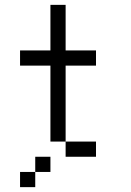

<svg xmlns="http://www.w3.org/2000/svg" viewBox="-20 -645 540 790"><path d="M187.5 62.5V0H125V62.5H62.5V125H125V62.5ZM375 0V-62.5H250V0ZM375 -375V-437.5H250V-625H187.5V-437.5H62.5V-375H187.5V-62.5H250V-375Z"/></svg>

Font: Unifont
Style: Regular
Weight: 500
Version: Version 13.0.05